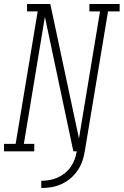

<svg xmlns="http://www.w3.org/2000/svg" viewBox="-54 -755 617 958"><path d="M152 183V147Q172 147 192.5 143.5Q213 140 232.5 131.5Q252 123 269.5 109Q287 95 299 77.5Q311 60 318.5 40Q326 20 329 0H312L170 -671L65 -37H117V0H-34V-37H24L134 -698H81V-735H197L340 -64L445 -698H392V-735H543V-698H485L369 0Q365 25 356.5 49.5Q348 74 333 96Q318 118 297 135.5Q276 153 251.5 164Q227 175 202 179Q177 183 152 183Z"/></svg>

Font: Iosevka Curly Slab XLtObl
Style: Regular
Weight: 200
Italic angle: -9°
Monospace: yes
Designer: Belleve Invis
Foundry: Belleve Invis
Version: Version 11.1.0; ttfautohint (v1.8.3)